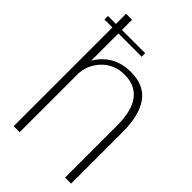

<svg xmlns="http://www.w3.org/2000/svg" viewBox="-237 -867 948 948"><g transform="rotate(45 237.0 -392.5)"><path d="M-1 -689.5H259V-714H-1ZM54.5 0H96.5V-785H54.5ZM413.5 0H455.5V-360Q455.5 -476.5 411.8 -537.8Q368 -599 275 -599Q187 -599 131.8 -544.8Q76.5 -490.5 76.5 -423L96 -396.5Q96 -468.5 143.2 -518Q190.5 -567.5 262.5 -567.5Q336 -567.5 374.8 -517.2Q413.5 -467 413.5 -360Z"/></g></svg>

Font: Anybody UltraCondensed Thin ExtraLight
Style: Regular
Weight: 250
Version: Version 1.111